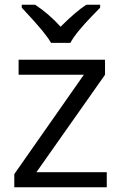

<svg xmlns="http://www.w3.org/2000/svg" viewBox="-20 -786 508 806"><path d="M428.2 0H40V-55.2L332 -472.2H58.1V-535.2H420.9V-472.2L132.8 -63H428.2ZM71.3 -766.1H127.4Q183.1 -730 234.4 -673.8Q297.9 -737.3 342.3 -766.1H400.4V-753.9L368.2 -720.7Q297.9 -648.4 275.4 -606H194.3Q183.1 -626 158.2 -656.7Q133.3 -687.5 71.3 -753.9Z"/></svg>

Font: f3_58770 
Style: Regular
Weight: 400
Foundry: Ascender Corporation
Version: Version 1.10